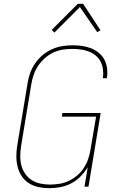

<svg xmlns="http://www.w3.org/2000/svg" viewBox="-20 -981 640 1009"><path d="M239 8Q210 8 182 2Q154 -4 131.5 -18.5Q109 -33 94 -55.5Q79 -78 72.5 -105Q66 -132 66 -160.5Q66 -189 71 -218L125 -544Q129 -571 138.5 -597.5Q148 -624 164.5 -648Q181 -672 203.5 -691Q226 -710 252.5 -722Q279 -734 306.5 -738.5Q334 -743 361 -743Q387 -743 411.5 -739.5Q436 -736 458 -727.5Q480 -719 498.5 -704Q517 -689 528 -668.5Q539 -648 542.5 -623Q546 -598 542 -573L541 -570H520L521 -573Q524 -595 521 -617Q518 -639 508.5 -657.5Q499 -676 482.5 -689.5Q466 -703 446 -710.5Q426 -718 404.5 -721Q383 -724 360 -724Q335 -724 309.5 -720Q284 -716 260.5 -705Q237 -694 216.5 -676Q196 -658 181 -636Q166 -614 157.5 -589.5Q149 -565 145 -541L91 -215Q87 -189 86.5 -163Q86 -137 92 -113Q98 -89 112 -68.5Q126 -48 146 -35Q166 -22 191.5 -16.5Q217 -11 243 -11Q267 -11 292 -15Q317 -19 340.5 -30Q364 -41 384.5 -58Q405 -75 419.5 -97Q434 -119 442.5 -143Q451 -167 455 -191L485 -368H305L308 -387H509L445 0H424L441 -102Q425 -76 403 -53.5Q381 -31 353.5 -17Q326 -3 296.5 2.5Q267 8 239 8ZM266 -810 252 -824 389 -961H417L508 -822L491 -812L400 -944Z"/></svg>

Font: Iosevka Aile Thin
Style: Italic
Weight: 100
Italic angle: -9°
Designer: Belleve Invis
Foundry: Belleve Invis
Version: Version 31.1.0; ttfautohint (v1.8.4)